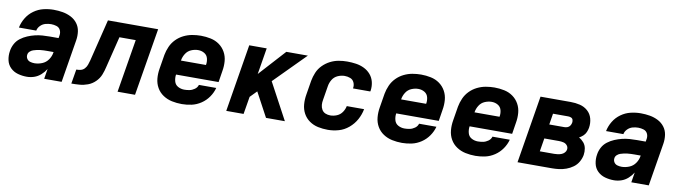

<svg xmlns="http://www.w3.org/2000/svg" viewBox="-31 -1007 5246 1484"><g transform="rotate(10 2592.0 -265.0)"><path d="M186 8Q215 8 243.5 -1.5Q272 -11 295.5 -32Q319 -53 335 -79L322 0H459L514 -335Q520 -371 515 -406Q510 -441 489.5 -468Q469 -495 438.5 -510.5Q408 -526 373.5 -532Q339 -538 302 -538Q263 -538 223 -528.5Q183 -519 148 -494Q113 -469 91 -432.5Q69 -396 61 -356H197Q201 -378 218.5 -395.5Q236 -413 258.5 -419Q281 -425 302 -425Q324 -425 344.5 -418.5Q365 -412 374.5 -393.5Q384 -375 381 -353L377 -329H309Q280 -329 251 -327Q222 -325 193 -318Q164 -311 135.5 -299Q107 -287 82 -268Q57 -249 42.5 -221.5Q28 -194 24 -165Q18 -129 25.5 -94Q33 -59 57.5 -35Q82 -11 116 -1.5Q150 8 186 8ZM227 -105Q209 -105 192.5 -110Q176 -115 167 -129.5Q158 -144 161 -162Q163 -176 174.5 -186.5Q186 -197 199.5 -201.5Q213 -206 226.5 -209Q240 -212 254 -213.5Q268 -215 281.5 -215.5Q295 -216 309 -216H358L357 -213Q353 -183 334.5 -156Q316 -129 286 -117Q256 -105 227 -105Z M535 0Q567 0 599.5 -2.5Q632 -5 664 -17Q696 -29 721.5 -54Q747 -79 759.5 -110.5Q772 -142 779 -174L839 -417H967L898 0H1035L1123 -530H729L648 -201Q643 -184 637.5 -167Q632 -150 619 -135.5Q606 -121 588.5 -117Q571 -113 554 -113Z M1403 8Q1441 8 1479.5 -0.5Q1518 -9 1552.5 -32Q1587 -55 1610.5 -89Q1634 -123 1644 -161H1508Q1502 -140 1483 -126.5Q1464 -113 1443.5 -109Q1423 -105 1403 -105Q1376 -105 1353 -117.5Q1330 -130 1323 -156Q1316 -182 1320 -209H1654L1668 -298Q1675 -337 1672 -375.5Q1669 -414 1651 -446.5Q1633 -479 1603 -500.5Q1573 -522 1535 -530Q1497 -538 1458 -538Q1425 -538 1390.5 -532Q1356 -526 1323.5 -510Q1291 -494 1265.5 -468Q1240 -442 1225.5 -409Q1211 -376 1205 -343L1187 -233Q1180 -193 1183.5 -154Q1187 -115 1205.5 -82.5Q1224 -50 1255.5 -29Q1287 -8 1325 0Q1363 8 1403 8ZM1535 -322H1338L1339 -324Q1343 -351 1359 -376.5Q1375 -402 1402 -413.5Q1429 -425 1456 -425Q1483 -425 1505 -412Q1527 -399 1533.5 -373.5Q1540 -348 1535 -322Z M1751 0H1887L1910 -138L1961 -190L2063 0H2211L2057 -287L2298 -530H2129L1941 -323L1975 -530H1838Z M2549 8Q2591 8 2633.5 -4Q2676 -16 2711.5 -46Q2747 -76 2768.5 -115.5Q2790 -155 2798 -198H2662Q2657 -172 2641 -149Q2625 -126 2599.5 -115.5Q2574 -105 2549 -105Q2528 -105 2510 -112.5Q2492 -120 2482 -137Q2472 -154 2470.5 -174Q2469 -194 2473 -214L2491 -324Q2495 -351 2510 -376Q2525 -401 2552 -413Q2579 -425 2606 -425Q2629 -425 2650 -417Q2671 -409 2680.5 -388Q2690 -367 2686 -344V-341H2821L2823 -348Q2828 -383 2820 -416Q2812 -449 2790.5 -474Q2769 -499 2739 -513.5Q2709 -528 2675 -533Q2641 -538 2606 -538Q2573 -538 2539 -532Q2505 -526 2473 -509.5Q2441 -493 2415.5 -467Q2390 -441 2376.5 -408.5Q2363 -376 2357 -343L2339 -233Q2332 -193 2335 -154.5Q2338 -116 2355.5 -83.5Q2373 -51 2403.5 -29.5Q2434 -8 2471.5 0Q2509 8 2549 8Z M3131 8Q3169 8 3207.5 -0.5Q3246 -9 3280.5 -32Q3315 -55 3338.5 -89Q3362 -123 3372 -161H3236Q3230 -140 3211 -126.5Q3192 -113 3171.5 -109Q3151 -105 3131 -105Q3104 -105 3081 -117.5Q3058 -130 3051 -156Q3044 -182 3048 -209H3382L3396 -298Q3403 -337 3400 -375.5Q3397 -414 3379 -446.5Q3361 -479 3331 -500.5Q3301 -522 3263 -530Q3225 -538 3186 -538Q3153 -538 3118.5 -532Q3084 -526 3051.5 -510Q3019 -494 2993.5 -468Q2968 -442 2953.5 -409Q2939 -376 2933 -343L2915 -233Q2908 -193 2911.5 -154Q2915 -115 2933.5 -82.5Q2952 -50 2983.5 -29Q3015 -8 3053 0Q3091 8 3131 8ZM3263 -322H3066L3067 -324Q3071 -351 3087 -376.5Q3103 -402 3130 -413.5Q3157 -425 3184 -425Q3211 -425 3233 -412Q3255 -399 3261.5 -373.5Q3268 -348 3263 -322Z M3707 8Q3745 8 3783.5 -0.5Q3822 -9 3856.5 -32Q3891 -55 3914.5 -89Q3938 -123 3948 -161H3812Q3806 -140 3787 -126.5Q3768 -113 3747.5 -109Q3727 -105 3707 -105Q3680 -105 3657 -117.5Q3634 -130 3627 -156Q3620 -182 3624 -209H3958L3972 -298Q3979 -337 3976 -375.5Q3973 -414 3955 -446.5Q3937 -479 3907 -500.5Q3877 -522 3839 -530Q3801 -538 3762 -538Q3729 -538 3694.5 -532Q3660 -526 3627.5 -510Q3595 -494 3569.5 -468Q3544 -442 3529.5 -409Q3515 -376 3509 -343L3491 -233Q3484 -193 3487.5 -154Q3491 -115 3509.5 -82.5Q3528 -50 3559.5 -29Q3591 -8 3629 0Q3667 8 3707 8ZM3839 -322H3642L3643 -324Q3647 -351 3663 -376.5Q3679 -402 3706 -413.5Q3733 -425 3760 -425Q3787 -425 3809 -412Q3831 -399 3837.5 -373.5Q3844 -348 3839 -322Z M4037 0H4306Q4334 0 4362 -3.5Q4390 -7 4418 -17Q4446 -27 4471 -45Q4496 -63 4511 -89.5Q4526 -116 4531 -144Q4535 -170 4530.5 -195.5Q4526 -221 4510 -240Q4494 -259 4472 -271Q4489 -280 4503 -293Q4517 -306 4524.5 -323.5Q4532 -341 4535 -358Q4541 -395 4531.5 -430.5Q4522 -466 4495.5 -489.5Q4469 -513 4434 -521.5Q4399 -530 4361 -530H4124ZM4228 -330 4242 -417H4361Q4373 -417 4384 -412.5Q4395 -408 4398.5 -397Q4402 -386 4400 -374Q4398 -362 4390.5 -350.5Q4383 -339 4370.5 -334.5Q4358 -330 4346 -330ZM4192 -113 4209 -217H4324Q4342 -217 4359.5 -213Q4377 -209 4388.5 -195Q4400 -181 4397 -162Q4395 -149 4384.5 -138Q4374 -127 4360.5 -122Q4347 -117 4333 -115Q4319 -113 4305 -113Z M4794 8Q4823 8 4851.5 -1.5Q4880 -11 4903.5 -32Q4927 -53 4943 -79L4930 0H5067L5122 -335Q5128 -371 5123 -406Q5118 -441 5097.5 -468Q5077 -495 5046.5 -510.5Q5016 -526 4981.5 -532Q4947 -538 4910 -538Q4871 -538 4831 -528.5Q4791 -519 4756 -494Q4721 -469 4699 -432.5Q4677 -396 4669 -356H4805Q4809 -378 4826.5 -395.5Q4844 -413 4866.5 -419Q4889 -425 4910 -425Q4932 -425 4952.5 -418.5Q4973 -412 4982.5 -393.5Q4992 -375 4989 -353L4985 -329H4917Q4888 -329 4859 -327Q4830 -325 4801 -318Q4772 -311 4743.5 -299Q4715 -287 4690 -268Q4665 -249 4650.5 -221.5Q4636 -194 4632 -165Q4626 -129 4633.5 -94Q4641 -59 4665.5 -35Q4690 -11 4724 -1.5Q4758 8 4794 8ZM4835 -105Q4817 -105 4800.5 -110Q4784 -115 4775 -129.5Q4766 -144 4769 -162Q4771 -176 4782.5 -186.5Q4794 -197 4807.5 -201.5Q4821 -206 4834.5 -209Q4848 -212 4862 -213.5Q4876 -215 4889.5 -215.5Q4903 -216 4917 -216H4966L4965 -213Q4961 -183 4942.5 -156Q4924 -129 4894 -117Q4864 -105 4835 -105Z"/></g></svg>

Font: Iosevka Sparkle XBdObl
Style: Regular
Weight: 800
Italic angle: -9°
Designer: Belleve Invis
Foundry: Belleve Invis
Version: Version 4.5.0; ttfautohint (v1.8.3)